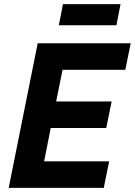

<svg xmlns="http://www.w3.org/2000/svg" viewBox="-20 -907 651 927"><path d="M264 -785H542L562 -887H284ZM481 0 507 -128H193L225 -289H493L519 -417H251L282 -570H585L611 -698H162L22 0Z"/></svg>

Font: Braiins Sans
Style: Bold Italic
Weight: 700
Italic angle: -11.31°
Designer: Mike Abbink, Paul van der Laan, Pieter van Rosmalen, Jiri Chlebus, Lubos Buracinsky
Foundry: Bold Monday, Sudetype
Version: Version 1.000;hotconv 1.0.109;makeotfexe 2.5.65596